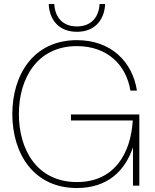

<svg xmlns="http://www.w3.org/2000/svg" viewBox="-20 -934 779 966"><path d="M367 12C521 12 609 -74 649 -193V0H681V-358H337V-328H648C638 -161 555 -18 367 -18C167 -18 75 -180 75 -360C75 -540 167 -702 367 -702C522 -702 616 -605 636 -478H669C647 -621 541 -732 367 -732C147 -732 42 -556 42 -360C42 -164 147 12 367 12ZM225 -914C229 -829 281 -774 367 -774C453 -774 505 -829 509 -914H481C477 -843 435 -801 367 -801C299 -801 257 -843 253 -914Z"/></svg>

Font: Aspekta 100
Style: Regular
Weight: 100
Designer: Ivo Dolenc
Version: Version 2.000